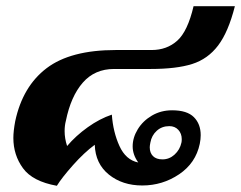

<svg xmlns="http://www.w3.org/2000/svg" viewBox="-20 -587 776 618"><path d="M23 -143Q23 -165 29 -197Q53 -309 130 -367.5Q207 -426 353 -426H468Q517 -426 550.5 -456Q584 -486 603 -567H736Q715 -484 682 -440.5Q649 -397 598.5 -381Q548 -365 465 -365H347Q285 -365 246.5 -321Q208 -277 192 -198Q188 -183 188 -165Q188 -141 196 -117Q224 -150 262.5 -177.5Q301 -205 340 -218Q344 -162 364.5 -117Q385 -72 425 -64Q407 -89 407 -116Q407 -144 423.5 -171Q440 -198 469 -215Q498 -232 534 -232Q582 -232 604 -210Q626 -188 626 -152Q626 -139 623 -124Q610 -62 556.5 -26Q503 10 438 10Q374 10 330.5 -25Q287 -60 285 -121Q251 -96 215 -55.5Q179 -15 163 11Q85 -3 54 -45.5Q23 -88 23 -143ZM564 -128Q565 -132 565 -139Q565 -157 554 -169Q543 -181 525 -181Q501 -181 484.5 -166Q468 -151 464 -128Q462 -118 462 -113Q462 -95 472.5 -84.5Q483 -74 503 -74Q525 -74 542 -89.5Q559 -105 564 -128Z"/></svg>

Font: Taviraj
Style: Bold Italic
Weight: 700
Italic angle: -12°
Designer: Katatrad Team
Foundry: CadsonDemak
Version: Version 1.001